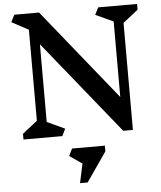

<svg xmlns="http://www.w3.org/2000/svg" viewBox="-67 -844 1014 1206"><g transform="rotate(-5 439.5 -241.0)"><path d="M748 -675V0H687L213 -587V-97L325 -45L303 0H58V-36L152 -110V-684L46 -741L69 -786H225L687 -213V-689L575 -741L598 -786H843V-750ZM564 119 436 304H388L414 183L335 128L357 83H564Z"/></g></svg>

Font: InknutAntiqua
Style: Medium
Weight: 500
Designer: Claus Eggers Srensen
Foundry: Claus Eggers Srensen
Version: Version 1.000; ttfautohint (v1.2) -l 7 -r 28 -G 50 -x 13 -D 